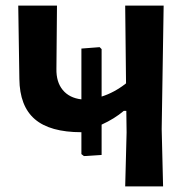

<svg xmlns="http://www.w3.org/2000/svg" viewBox="-20 -664 687 684"><path d="M279 -108 270 -115V-193Q158 -193 104 -239.5Q50 -286 49 -383L45 -644H183L181 -419Q180 -372 203.5 -343.5Q227 -315 270 -310V-491L335 -496L342 -489V-320Q387 -334 429 -367L426 -644H563L556 -204L561 0H426L431 -192L430 -269H421Q388 -241 342 -220V-112Z"/></svg>

Font: Alegreya Sans
Style: Bold
Weight: 700
Designer: Juan Pablo del Peral
Foundry: Huerta Tipografica
Version: Version 2.007